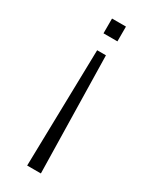

<svg xmlns="http://www.w3.org/2000/svg" viewBox="-182 -555 618 776"><g transform="rotate(30 127.0 -167.0)"><path d="M148 -369 159 176H95L107 -369ZM160 -510V-441H95V-510Z"/></g></svg>

Font: Chivo Medium Thin
Style: Regular
Weight: 250
Version: Version 2.002